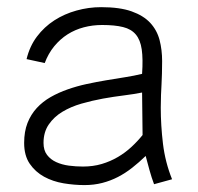

<svg xmlns="http://www.w3.org/2000/svg" viewBox="-20 -518 565 547"><path d="M418.9 6.8Q411.6 -12.7 406 -33Q400.4 -53.2 395 -73.7Q376.5 -55.7 356.9 -40.3Q337.4 -24.9 316.2 -13.9Q294.9 -2.9 271.2 3.2Q247.6 9.3 220.7 9.3Q191.4 9.3 160.9 4.2Q130.4 -1 105.5 -14.6Q80.6 -28.3 64.7 -51.5Q48.8 -74.7 48.8 -110.8Q48.8 -143.1 58.3 -167.5Q67.9 -191.9 84.7 -210.2Q101.6 -228.5 124.3 -241.5Q147 -254.4 172.9 -263.4Q198.7 -272.5 226.8 -278.6Q254.9 -284.7 282.7 -289.3Q310.5 -293.9 336.7 -298.1Q362.8 -302.2 384.8 -307.6Q387.7 -350.1 383.8 -377.2Q379.9 -404.3 366.9 -419.7Q354 -435.1 330.6 -440.9Q307.1 -446.8 271 -446.8Q243.7 -446.8 218.8 -440.2Q193.8 -433.6 172.6 -420.2Q151.4 -406.7 134.5 -386.2Q117.7 -365.7 107.4 -338.4L55.7 -349.6Q64.5 -386.2 85.2 -413.8Q106 -441.4 134.8 -460Q163.6 -478.5 198 -488Q232.4 -497.6 268.1 -497.6Q321.3 -497.6 355 -485.6Q388.7 -473.6 408 -452.9Q427.2 -432.1 434.6 -404.1Q441.9 -376 441.9 -343.8Q441.9 -324.2 441.4 -308.6Q440.9 -293 440.2 -278.1Q439.5 -263.2 438.7 -247.3Q438 -231.4 438 -211.4Q438 -161.1 444.3 -108.4Q450.7 -55.7 470.2 -7.3ZM384.8 -254.4Q363.3 -250 334 -246.3Q304.7 -242.7 273.4 -237.1Q242.2 -231.4 211.9 -222.7Q181.6 -213.9 157.7 -199.5Q133.8 -185.1 118.9 -163.3Q104 -141.6 104 -110.8Q104 -89.8 114 -76.7Q124 -63.5 140.1 -56.2Q156.2 -48.8 176.3 -46.1Q196.3 -43.5 216.3 -43.5Q245.1 -43.5 269.8 -50.8Q294.4 -58.1 315.7 -70.6Q336.9 -83 354.5 -99.4Q372.1 -115.7 386.2 -133.3Z"/></svg>

Font: SaysetthaMai
Style: Regular
Weight: 400
Designer: John M. Durdin
Foundry: Lao Script for Windows
Version: Version 1.101